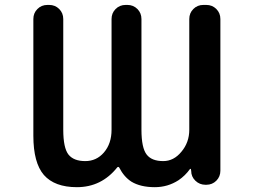

<svg xmlns="http://www.w3.org/2000/svg" viewBox="-20 -775 1040 784"><path d="M612.3 -10.7Q553.7 -10.7 516.6 -33.2Q486.3 -52.7 466.8 -90.8Q465.8 -92.8 463.4 -93.3Q460.9 -93.8 459 -91.8Q394.5 -10.7 293.9 -10.7Q203.1 -10.7 159.2 -60.5Q116.2 -110.4 116.2 -220.7V-697.3Q116.2 -721.7 132.8 -738.3Q149.4 -754.9 173.8 -754.9H180.7Q205.1 -754.9 221.7 -738.3Q238.3 -721.7 238.3 -697.3V-245.1Q238.3 -170.9 259.8 -143.6Q281.2 -117.2 328.1 -117.2Q374 -117.2 404.3 -152.3Q435.5 -188.5 435.5 -245.1V-697.3Q435.5 -721.7 452.1 -738.3Q468.8 -754.9 493.2 -754.9H500Q524.4 -754.9 541 -738.3Q557.6 -721.7 557.6 -697.3V-245.1Q557.6 -170.9 579.1 -143.6Q599.6 -117.2 646.5 -117.2Q689.5 -117.2 720.7 -155.3Q752.9 -193.4 752.9 -245.1V-697.3Q752.9 -721.7 769.5 -738.3Q786.1 -754.9 810.5 -754.9H822.3Q846.7 -754.9 863.3 -738.3Q879.9 -721.7 879.9 -697.3V-78.1Q879.9 -53.7 863.3 -37.1Q846.7 -20.5 822.3 -20.5H819.3Q794.9 -20.5 777.8 -37.1Q760.7 -53.7 760.7 -77.1L759.8 -83Q759.8 -85 758.3 -85.4Q756.8 -85.9 755.9 -85Q736.3 -57.6 709 -39.1Q665 -10.7 612.3 -10.7Z"/></svg>

Font: Rounded Mgen+ 1mn medium
Style: Regular
Weight: 500
Designer: [Source Han Sans]
Ryoko NISHIZUKA  (kana & ideographs); Paul D. Hunt (Latin, Greek & Cyrillic); Wenlong ZHANG  (bopomofo
Version: Version 1.059.20150602